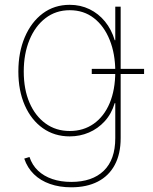

<svg xmlns="http://www.w3.org/2000/svg" viewBox="-20 -567 640 801"><path d="M277.3 214.4Q228 214.4 188.5 200.4Q148.9 186.5 121.6 159.9Q94.2 133.3 81.1 94.7L103 87.9Q114.3 122.1 138.7 145Q163.1 168 198.2 179.9Q233.4 191.9 277.3 191.9Q364.7 191.9 412.8 145.5Q460.9 99.1 460.9 9.3V-136.7H458.5Q445.3 -92.3 417 -61.3Q388.7 -30.3 351.1 -14.2Q313.5 2 271 2Q207 2 158.7 -32.2Q110.4 -66.4 83.5 -127.4Q56.6 -188.5 56.6 -268.6Q56.6 -349.1 83.5 -412.1Q110.4 -475.1 158.4 -511Q206.5 -546.9 271 -546.9Q315.9 -546.9 353.5 -528.6Q391.1 -510.3 418.2 -477.1Q445.3 -443.8 458.5 -399.4H460.9V-539.1H483.4V9.3Q483.4 75.2 458.7 121.1Q434.1 167 387.9 190.7Q341.8 214.4 277.3 214.4ZM271 -20.5Q328.1 -20.5 371.1 -50.8Q414.1 -81.1 437.5 -136.7Q460.9 -192.4 460.9 -268.6Q460.9 -342.3 437.7 -400.1Q414.6 -458 372.1 -491.2Q329.6 -524.4 271 -524.4Q212.9 -524.4 169.7 -491.2Q126.5 -458 102.8 -400.1Q79.1 -342.3 79.1 -268.6Q79.1 -194.3 103 -138.7Q127 -83 170.2 -51.8Q213.4 -20.5 271 -20.5ZM362.8 -258.3V-279.8H581.1V-258.3Z"/></svg>

Font: Inter 18pt Thin
Style: Regular
Weight: 250
Designer: Rasmus Andersson
Foundry: rsms
Version: Version 4.001;git-66647c0bb